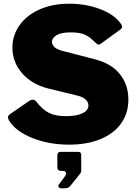

<svg xmlns="http://www.w3.org/2000/svg" viewBox="-20 -772 741 1038"><path d="M363 -597Q311 -597 286 -582Q261 -567 261 -546Q261 -510 325 -495L491 -452Q582 -429 628 -371.5Q674 -314 674 -234Q674 -160 635 -105Q596 -50 523.5 -20Q451 10 354 10Q244 10 153.5 -26.5Q63 -63 28 -122Q23 -132 23 -137Q23 -147 34 -155L137 -226Q148 -233 157 -233Q168 -233 175 -224Q209 -180 244 -162Q279 -144 337 -144Q393 -144 425.5 -159.5Q458 -175 458 -202Q458 -221 442 -235Q426 -249 395 -256L243 -293Q153 -315 100 -375.5Q47 -436 47 -515Q47 -580 85 -634.5Q123 -689 193 -720.5Q263 -752 355 -752Q445 -752 522 -722.5Q599 -693 633 -644Q640 -635 640 -627Q640 -620 633 -614L524 -535Q519 -531 513 -531Q506 -531 494 -543Q470 -569 442.5 -583Q415 -597 363 -597ZM298 226 331 181Q337 174 337 166Q337 160 333 156Q329 152 322 152H313Q300 152 295 147Q290 142 290 130V69Q290 49 308 49H402Q419 49 419 65V152Q419 156 417 160Q415 164 415 165L361 232Q355 240 348 243Q341 246 328 246H310Q302 246 297.5 239Q293 232 298 226Z"/></svg>

Font: Libre Franklin Black
Style: Regular
Weight: 900
Designer: Pablo Impallari, Rodrigo Fuenzalida
Foundry: Impallari Type
Version: Version 1.002; ttfautohint (v1.5)